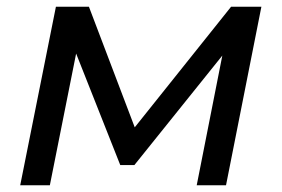

<svg xmlns="http://www.w3.org/2000/svg" viewBox="-20 -550 837 570"><path d="M40 0 146 -530H244L380 -172L666 -530H756L651 0H564L640 -385L379 -60H337L206 -391L128 0Z"/></svg>

Font: Montserrat Medium
Style: Italic
Weight: 500
Italic angle: -11.3°
Designer: Julieta Ulanovsky
Foundry: Julieta Ulanovsky
Version: Version 9.000; ttfautohint (v1.8.4.7-5d5b)